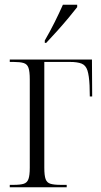

<svg xmlns="http://www.w3.org/2000/svg" viewBox="-20 -786 424 806"><path d="M168 -616Q190 -654 209.5 -693Q229 -732 244 -766H304V-756Q291 -739 268.5 -712Q246 -685 220.5 -656.5Q195 -628 174 -606H168ZM21 0V-10H37Q65 -10 79.5 -14.5Q94 -19 99.5 -34.5Q105 -50 105 -82V-453Q105 -486 99.5 -501.5Q94 -517 79 -521.5Q64 -526 37 -526H21V-536H366L367 -381H357L356 -427Q354 -469 347 -490.5Q340 -512 322.5 -519Q305 -526 273 -526H166V-82Q166 -49 171.5 -34Q177 -19 192 -14.5Q207 -10 235 -10H260V0Z"/></svg>

Font: Noto Serif Display Condensed Light
Style: Regular
Weight: 300
Width: 3
Designer: Monotype Design Team
Foundry: Monotype Imaging Inc.
Version: Version 2.009